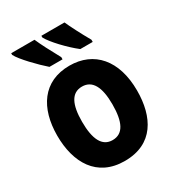

<svg xmlns="http://www.w3.org/2000/svg" viewBox="-186 -874 902 992"><g transform="rotate(-30 265.0 -378.0)"><path d="M355 -606H429V-619C396 -677 367 -734 353 -766H215V-756C234 -719 302 -647 355 -606ZM171 -606H249V-619C217 -677 189 -731 174 -766H35V-756C52 -721 128 -643 171 -606ZM266 10C437 10 502 -118 502 -274C502 -455 409 -560 263 -560C104 -560 28 -441 28 -278C28 -117 100 10 266 10ZM265 -115C203 -115 175 -172 175 -276C175 -378 202 -434 265 -434C327 -434 356 -379 356 -276C356 -172 329 -115 265 -115Z"/></g></svg>

Font: Noto Sans Mono Condensed ExtraBold
Style: Regular
Weight: 800
Width: 3
Designer: Monotype Design Team
Foundry: Monotype Imaging Inc.
Version: Version 2.014